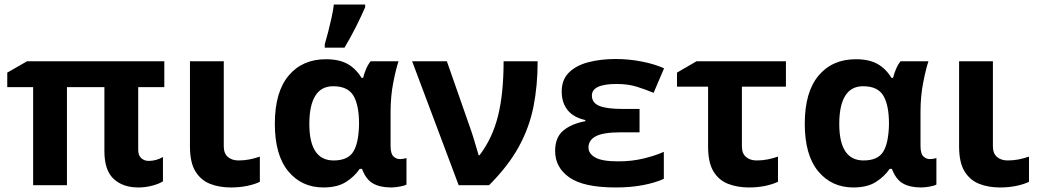

<svg xmlns="http://www.w3.org/2000/svg" viewBox="-20 -816 4575 846"><path d="M635 -107Q652 -107 668 -111.5Q684 -116 698 -124V-17Q681 -6 651 2Q621 10 590 10Q521 10 480.5 -28Q440 -66 440 -150V-432H275V0H126V-432H12V-496L99 -546H704V-432H589V-156Q589 -131 602.5 -119Q616 -107 635 -107Z M966 -546V-171Q966 -140 984 -124.5Q1002 -109 1031 -109Q1056 -109 1079 -113.5Q1102 -118 1125 -126V-15Q1103 -4 1069.5 3Q1036 10 997 10Q946 10 905.5 -6Q865 -22 841 -61Q817 -100 817 -171V-546Z M1405 10Q1309 10 1250 -61.5Q1191 -133 1191 -271Q1191 -410 1251.5 -482.5Q1312 -555 1416 -555Q1474 -555 1511 -534.5Q1548 -514 1573 -473H1580Q1584 -490 1592.5 -510.5Q1601 -531 1613 -546H1736Q1725 -514 1713 -453Q1701 -392 1701 -325V-173Q1701 -139 1713.5 -127Q1726 -115 1742 -115Q1749 -115 1758 -116.5Q1767 -118 1771 -120V-3Q1764 2 1742 6Q1720 10 1704 10Q1654 10 1623 -8Q1592 -26 1575 -72H1565Q1542 -38 1504 -14Q1466 10 1405 10ZM1450 -109Q1512 -109 1536 -146.5Q1560 -184 1562 -266V-272Q1562 -352 1537.5 -394Q1513 -436 1448 -436Q1395 -436 1369 -393.5Q1343 -351 1343 -270Q1343 -109 1450 -109ZM1411 -606V-621Q1418 -644 1426 -675.5Q1434 -707 1441 -738.5Q1448 -770 1451 -796H1589V-784Q1572 -745 1549 -699Q1526 -653 1498 -606Z M1796 -546H1949L2055 -243Q2063 -220 2073 -186Q2083 -152 2089 -132H2093Q2150 -207 2174.5 -305.5Q2199 -404 2199 -546H2349Q2349 -438 2330.5 -345.5Q2312 -253 2265.5 -168.5Q2219 -84 2135 0H2001Z M2798 -336V-233H2716Q2639 -233 2606 -216Q2573 -199 2573 -166Q2573 -139 2603 -122Q2633 -105 2704 -105Q2765 -105 2817.5 -118Q2870 -131 2905 -147V-28Q2868 -11 2814 -0.5Q2760 10 2693 10Q2552 10 2489 -34Q2426 -78 2426 -151Q2426 -211 2462.5 -241Q2499 -271 2559 -282V-287Q2506 -299 2480.5 -331.5Q2455 -364 2455 -413Q2455 -465 2487 -496.5Q2519 -528 2573 -542Q2627 -556 2693 -556Q2750 -556 2807 -545Q2864 -534 2906 -515L2860 -407Q2824 -422 2785.5 -434Q2747 -446 2697 -446Q2588 -446 2588 -395Q2588 -363 2620.5 -349.5Q2653 -336 2723 -336Z M3443 -546V-434H3249V-171Q3249 -140 3267 -124.5Q3285 -109 3314 -109Q3339 -109 3362 -113.5Q3385 -118 3408 -126V-15Q3385 -4 3352 3Q3319 10 3280 10Q3229 10 3188 -6Q3147 -22 3123.5 -61Q3100 -100 3100 -171V-434H2963V-496L3049 -546Z M3740 10Q3644 10 3585 -61.5Q3526 -133 3526 -271Q3526 -410 3586.5 -482.5Q3647 -555 3751 -555Q3809 -555 3846 -534.5Q3883 -514 3908 -473H3915Q3919 -490 3927.5 -510.5Q3936 -531 3948 -546H4071Q4060 -514 4048 -453Q4036 -392 4036 -325V-173Q4036 -139 4048.5 -127Q4061 -115 4077 -115Q4084 -115 4093 -116.5Q4102 -118 4106 -120V-3Q4099 2 4077 6Q4055 10 4039 10Q3989 10 3958 -8Q3927 -26 3910 -72H3900Q3877 -38 3839 -14Q3801 10 3740 10ZM3785 -109Q3847 -109 3871 -146.5Q3895 -184 3897 -266V-272Q3897 -352 3872.5 -394Q3848 -436 3783 -436Q3730 -436 3704 -393.5Q3678 -351 3678 -270Q3678 -109 3785 -109Z M4355 -546V-171Q4355 -140 4373 -124.5Q4391 -109 4420 -109Q4445 -109 4468 -113.5Q4491 -118 4514 -126V-15Q4492 -4 4458.5 3Q4425 10 4386 10Q4335 10 4294.5 -6Q4254 -22 4230 -61Q4206 -100 4206 -171V-546Z"/></svg>

Font: Noto Sans
Style: Bold
Weight: 700
Designer: Monotype Design Team
Foundry: Monotype Imaging Inc.
Version: Version 2.000;GOOG;noto-source:20170915:90ef993387c0; ttfaut